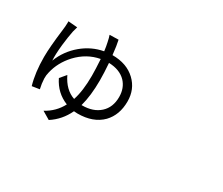

<svg xmlns="http://www.w3.org/2000/svg" viewBox="-134 -1118 1768 1522"><g transform="rotate(30 750.0 -357.0)"><path d="M414.1 56.6 341.8 13.7Q430.7 -34.2 476.6 -122.1Q370.1 -164.1 317.4 -271.5L363.3 -326.2Q415 -218.8 504.9 -188.5Q535.2 -279.3 535.2 -418Q535.2 -476.6 529.3 -568.4Q412.1 -546.9 325.2 -454.1Q249 -371.1 225.6 -269.5Q217.8 -240.2 218.8 -210Q220.7 -165 231.4 -119.1L163.1 -108.4Q131.8 -215.8 131.8 -358.4Q131.8 -447.3 153.3 -618.2Q156.2 -644.5 157.2 -654.3Q157.2 -655.3 157.2 -658.2Q159.2 -687.5 158.2 -699.2L242.2 -692.4Q241.2 -689.5 239.3 -681.6Q232.4 -659.2 229.5 -646.5Q217.8 -588.9 209 -510.7Q199.2 -417 203.1 -365.2Q244.1 -470.7 331.1 -543.9Q416 -615.2 522.5 -634.8Q517.6 -675.8 509.8 -710Q502 -749 494.1 -769.5L575.2 -771.5Q585.9 -725.6 594.7 -641.6Q726.6 -641.6 805.7 -566.4Q881.8 -494.1 881.8 -382.8Q881.8 -258.8 808.6 -182.6Q728.5 -101.6 585 -101.6Q574.2 -101.6 552.7 -103.5Q504.9 -2 414.1 56.6ZM580.1 -175.8H585Q686.5 -175.8 746.6 -230.5Q806.6 -285.2 806.6 -379.9Q806.6 -461.9 756.8 -514.6Q701.2 -571.3 601.6 -574.2Q608.4 -487.3 608.4 -418Q608.4 -277.3 580.1 -175.8Z"/></g></svg>

Font: Bpmf GenYo Gothic R
Style: R
Weight: 400
Foundry: But Ko
Version: Version 1.320